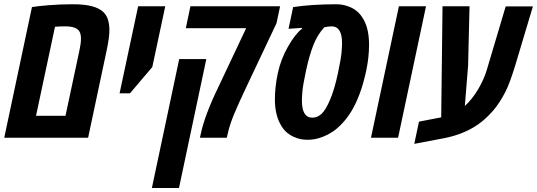

<svg xmlns="http://www.w3.org/2000/svg" viewBox="-33 -660 2573 920"><path d="M460.9 -603.5Q491.2 -576.7 491.2 -515.1Q491.2 -481 478.5 -420.4L389.2 0H-12.7L120.1 -626Q143.1 -630.4 199.2 -635Q255.4 -639.6 314.2 -639.6Q373 -639.6 407.7 -630.1Q442.4 -620.6 460.9 -603.5ZM348.1 -420.9Q355 -452.1 355 -474.6Q355 -497.1 347.2 -509.8Q332.5 -533.7 279.8 -533.7Q244.6 -533.7 230.5 -531.7L139.6 -105H280.8Z M696.8 -338.9 589.8 -212.9H540L628.9 -629.9H758.8Z M1292 -548.8 1151.4 -251.5Q1110.8 -166.5 1088.6 -112.8Q1066.4 -59.1 1057.6 -16.6L1053.7 0H924.8L928.7 -16.6Q947.3 -107.4 1015.1 -246.6L1146.5 -524.9H857.4L879.4 -629.9H1309.1ZM824.7 240.7H694.8L825.7 -377H955.6Z M1578.6 -639.6Q1614.3 -639.6 1647 -625Q1666.5 -616.2 1682.1 -601.8Q1697.8 -587.4 1711.4 -562.5Q1735.4 -517.1 1735.4 -445.3Q1735.4 -385.3 1721.7 -321Q1708 -256.8 1689.5 -208.3Q1670.9 -159.7 1650.6 -126.7Q1630.4 -93.8 1606.4 -68.4Q1582.5 -43 1560.5 -28.6Q1538.6 -14.2 1515.4 -5.1Q1492.2 3.9 1474.9 6.8Q1457.5 9.8 1440.9 9.8Q1424.3 9.8 1408.2 6.8Q1392.1 3.9 1372.8 -5.1Q1353.5 -14.2 1337.6 -28.6Q1321.8 -43 1308.6 -68.4Q1284.2 -115.2 1284.2 -184.1Q1284.2 -243.7 1298.3 -309.8Q1312.5 -376 1346.9 -436.5Q1381.3 -497.1 1414.1 -522.5L1415 -526.4L1349.6 -522L1371.6 -626Q1460.4 -639.6 1578.6 -639.6ZM1606 -452.6Q1606 -533.7 1556.2 -533.7Q1542 -533.7 1521 -529.3Q1488.3 -494.1 1468.8 -444.6Q1449.2 -395 1433.8 -323.5Q1418.5 -252 1416 -221.7Q1413.6 -191.4 1413.6 -178.2Q1413.6 -96.2 1463.4 -96.2Q1487.3 -96.2 1507.1 -113.8Q1526.9 -131.3 1548.3 -181.6Q1569.8 -231.9 1585.4 -305.4Q1601.1 -378.9 1603.5 -408.9Q1606 -439 1606 -452.6Z M1874.5 0H1744.6L1878.4 -629.9H2008.3Z M2210 -345.7 2194.3 -151.9Q2229.5 -184.6 2257.6 -231.4Q2285.6 -278.3 2299.8 -325.7L2390.1 -629.4H2520.5L2436 -347.2Q2410.2 -262.7 2389.2 -220.7Q2360.8 -165.5 2328.6 -128.4Q2283.7 -77.1 2234.4 -48.8Q2173.3 -13.2 2095.7 2L1952.1 29.3L1974.6 -77.1L2081.1 -97.7L2087.4 -629.9H2216.8Z"/></svg>

Font: Open Sans Hebrew Condensed
Style: Bold Italic
Weight: 700
Width: 3
Italic angle: -12°
Foundry: Ascender Corporation, Yanek Iontef
Version: Version 2.001;PS 002.001;hotconv 1.0.70;makeotf.lib2.5.58329